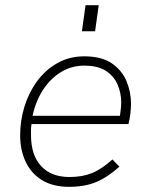

<svg xmlns="http://www.w3.org/2000/svg" viewBox="-20 -717 580 743"><path d="M247 6Q186 6 144 -19Q102 -44 80 -89.5Q58 -135 58 -194Q58 -250 74.5 -304Q91 -358 123 -402Q155 -446 201.5 -472.5Q248 -499 306 -499Q373 -499 412.5 -472Q452 -445 469.5 -403Q487 -361 487 -316Q487 -296 484 -273.5Q481 -251 477 -237H102Q100 -226 100 -215Q100 -204 100 -194Q100 -117 139 -74.5Q178 -32 249 -32Q298 -32 335.5 -47Q373 -62 415 -100L442 -72Q395 -30 351 -12Q307 6 247 6ZM443 -261Q445 -276 447 -291Q449 -306 449 -322Q449 -356 435.5 -388.5Q422 -421 391 -442Q360 -463 306 -463Q256 -463 215 -437.5Q174 -412 146 -368.5Q118 -325 106 -269H456ZM297 -596 311 -697H362L348 -596Z"/></svg>

Font: Hanken Grotesk ExtraLight
Style: Italic
Weight: 250
Italic angle: -8°
Designer: Alfredo Marco Pradil
Foundry: Hanken Design Co.
Version: Version 3.013